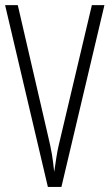

<svg xmlns="http://www.w3.org/2000/svg" viewBox="-20 -734 430 754"><path d="M340.8 -713.9H390.1L221.2 0H168L0 -713.9H49.8L166 -211.9Q179.2 -157.2 184.1 -127Q188.5 -99.6 192.9 -59.1Q195.8 -80.6 201.2 -114.7Q205.6 -142.6 210 -161.1Q220.7 -208.5 340.8 -713.9Z"/></svg>

Font: Germano
Style: Regular
Weight: 300
Width: 3
Foundry: Ascender Corporation
Version: Version 1.10; ttfautohint (v1.5)